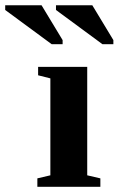

<svg xmlns="http://www.w3.org/2000/svg" viewBox="-121 -715 454 735"><path d="M212.9 -43.9 263.2 -32.2V0H22V-32.2L71.8 -43.9V-415L24.9 -426.8V-459H212.9ZM76.7 -545.9 -101.1 -676.8V-694.8H38.1L118.7 -561.5V-545.9ZM271 -545.9 93.3 -676.8V-694.8H232.4L313 -561.5V-545.9Z"/></svg>

Font: Tinos
Style: Bold
Weight: 700
Designer: Steve Matteson
Foundry: Monotype Imaging Inc.
Version: Version 1.23